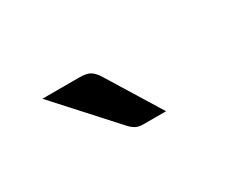

<svg xmlns="http://www.w3.org/2000/svg" viewBox="-36 -842 473 378"><g transform="rotate(-30 200.0 -652.5)"><path d="M150 -724.5Q166.5 -724.5 174.5 -719.2Q182.5 -714 189.5 -702.5L264 -581.5H213Q202.5 -581.5 196 -584.8Q189.5 -588 182.5 -595.5L65.5 -724.5Z"/></g></svg>

Font: TypoPRO Lato
Style: Regular
Weight: 400
Designer: Lukasz Dziedzic with Adam Twardoch and Botio Nikoltchev
Foundry: tyPoland Lukasz Dziedzic
Version: Version 2.010; 2014-09-01; http://www.latofonts.com/